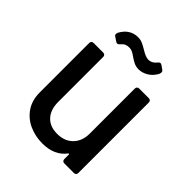

<svg xmlns="http://www.w3.org/2000/svg" viewBox="-192 -798 923 923"><g transform="rotate(45 269.0 -336.5)"><path d="M391 -509H456Q463 -509 467 -505Q471 -501 471 -494V-15Q471 -8 467 -4Q463 0 456 0H391Q384 0 380 -4Q376 -8 376 -15V-45Q376 -48 374 -48.5Q372 -49 370 -47Q330 7 248 7Q199 7 157.5 -12Q116 -31 91 -68Q66 -105 66 -158V-494Q66 -501 70 -505Q74 -509 81 -509H146Q153 -509 157 -505Q161 -501 161 -494V-188Q161 -136 188.5 -106Q216 -76 266 -76Q316 -76 346 -106.5Q376 -137 376 -188V-494Q376 -501 380 -505Q384 -509 391 -509ZM261 -597Q247 -607 238 -611Q229 -615 218 -615Q204 -615 194.5 -610.5Q185 -606 175 -594Q169 -587 163 -587Q158 -587 154 -590L133 -604Q126 -608 126 -616Q126 -619 128 -625Q143 -653 164.5 -666.5Q186 -680 212 -680Q229 -680 242 -674.5Q255 -669 275 -657Q305 -638 323 -638Q348 -638 365 -660Q371 -668 378 -668Q381 -668 386 -665L406 -651Q412 -647 412 -639Q412 -631 407 -623Q391 -597 368.5 -584.5Q346 -572 324 -572Q306 -572 292 -578.5Q278 -585 261 -597Z"/></g></svg>

Font: Barlow_Medium_SS
Style: Regular
Weight: 500
Designer: Jeremy Tribby
Foundry: Jeremy Tribby
Version: Version 1.101 August 23, 2024